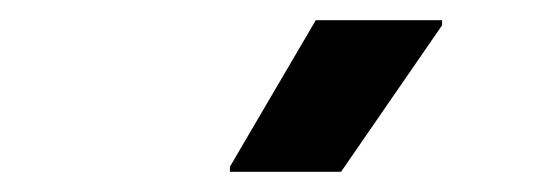

<svg xmlns="http://www.w3.org/2000/svg" viewBox="-20 -720 540 190"><path d="M207.5 -550V-555L292.5 -700H417.5V-695L317.5 -550Z"/></svg>

Font: Familjen Grotesk
Style: Bold Italic
Weight: 700
Italic angle: -9.46201°
Designer: Anders Wikstroem, Jonas Baeckman, Matilda Gysing, Kristian Moeller
Foundry: Familjen STHLM AB
Version: Version 2.002; ttfautohint (v1.8.4.7-5d5b)